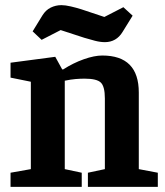

<svg xmlns="http://www.w3.org/2000/svg" viewBox="-20 -727 643 747"><path d="M21 0V-55L100 -69V-409L21 -425V-483L195 -506L222 -457H226Q265 -482 306 -496.5Q347 -511 378 -511Q449 -511 484.5 -475Q520 -439 520 -367V-69L594 -55V0H322V-55L388 -69V-344Q388 -390 372.5 -405.5Q357 -421 309 -421Q293 -421 274.5 -419.5Q256 -418 232 -413V-69L298 -55V0ZM388 -563Q370 -563 349 -568.5Q328 -574 308 -580L216 -610L142 -572L107 -605L145 -667Q158 -688 177.5 -697.5Q197 -707 219 -707Q234 -707 255.5 -702Q277 -697 296 -691L386 -661L460 -699L496 -666L457 -603Q445 -583 427.5 -573Q410 -563 388 -563Z"/></svg>

Font: Faustina Light
Style: Bold
Weight: 700
Version: Version 1.200